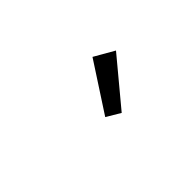

<svg xmlns="http://www.w3.org/2000/svg" viewBox="-9 -991 618 618"><g transform="rotate(-45 300.0 -682.0)"><path d="M320 -585 273 -613 381 -779 449 -740Z"/></g></svg>

Font: IBM Plex Mono
Style: Italic
Weight: 400
Italic angle: -9°
Monospace: yes
Designer: Mike Abbink, Paul van der Laan, Pieter van Rosmalen
Foundry: Bold Monday
Version: Version 2.3